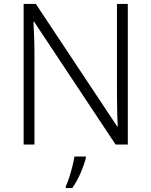

<svg xmlns="http://www.w3.org/2000/svg" viewBox="-20 -800 769 975"><path d="M629 -66H567L153 -690H150Q152 -651 153.5 -607.5Q155 -564 155 -517V-66H100V-780H162L575 -158H578Q576 -189 575 -237Q574 -285 574 -327V-780H629ZM416 2Q408 35 389.5 78Q371 121 347 155H314V146Q322 130 331 102.5Q340 75 347.5 45.5Q355 16 358 -5H416Z"/></svg>

Font: Noto Sans Malayalam UI Light
Style: Regular
Weight: 300
Designer: Jelle Bosma - Monotype Design Team
Foundry: Monotype Imaging Inc.
Version: Version 2.104; ttfautohint (v1.8.4.7-5d5b)